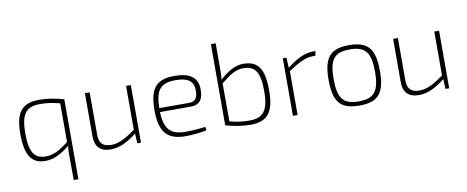

<svg xmlns="http://www.w3.org/2000/svg" viewBox="-74 -1038 3855 1584"><g transform="rotate(-10 1853.5 -246.0)"><path d="M270 -494C119 -494 66 -421 66 -241C66 -66 116 12 231 12C305 12 366 -21 438 -79C433 -48 433 -23 433 16L434 208H473V-462C404 -482 331 -494 270 -494ZM107 -238C107 -406 152 -458 272 -458C316 -458 371 -452 434 -435V-110C358 -54 309 -24 241 -24C144 -24 107 -87 107 -238Z M994 -482V-114C910 -55 855 -24 790 -24C721 -24 688 -56 689 -128V-482H649V-120C649 -33 693 12 779 12C850 12 921 -20 999 -83L1003 0H1034V-482Z M1414 -24C1292 -24 1237 -71 1232 -221H1489C1567 -221 1597 -266 1595 -352C1593 -446 1531 -494 1401 -494C1250 -494 1190 -429 1190 -243C1190 -59 1253 12 1409 12C1462 12 1548 4 1584 -8L1579 -36C1538 -30 1476 -24 1414 -24ZM1403 -458C1504 -458 1553 -426 1554 -350C1556 -291 1538 -254 1483 -254H1232C1234 -406 1278 -458 1403 -458Z M1976 -494C1910 -494 1845 -457 1778 -395C1783 -427 1783 -452 1783 -492V-700H1743V-20C1812 0 1883 12 1951 12C2097 12 2150 -63 2150 -241C2150 -424 2100 -494 1976 -494ZM1950 -24C1897 -23 1846 -29 1783 -46L1782 -364C1857 -425 1908 -458 1968 -458C2072 -458 2109 -400 2109 -241C2109 -81 2064 -24 1950 -24Z M2562 -494C2492 -494 2419 -458 2342 -396L2337 -482H2307V0H2346V-368C2433 -424 2490 -456 2556 -456H2576L2582 -494Z M2863 -494C2705 -494 2648 -426 2648 -241C2648 -55 2705 12 2863 12C3021 12 3078 -55 3078 -241C3078 -426 3021 -494 2863 -494ZM2863 -458C2991 -458 3037 -406 3037 -241C3037 -76 2991 -23 2863 -23C2735 -23 2690 -76 2690 -241C2690 -406 2735 -458 2863 -458Z M3576 -482V-114C3492 -55 3437 -24 3372 -24C3303 -24 3270 -56 3271 -128V-482H3231V-120C3231 -33 3275 12 3361 12C3432 12 3503 -20 3581 -83L3585 0H3616V-482Z"/></g></svg>

Font: Exo 2 Extra Light
Style: Regular
Weight: 250
Designer: Natanael Gama
Version: Version 1.001;PS 001.001;hotconv 1.0.88;makeotf.lib2.5.64775